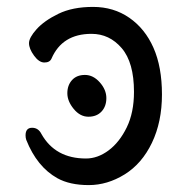

<svg xmlns="http://www.w3.org/2000/svg" viewBox="-20 -512 540 556"><path d="M288 -228Q288 -204 274 -189Q260 -174 236 -174Q212 -174 193.5 -196.5Q175 -219 175 -242Q175 -265 188.5 -280Q202 -295 226 -295Q250 -295 269 -273.5Q288 -252 288 -228ZM237 24Q182 24 146 4Q87 -29 56 -107Q54 -113 54 -120Q54 -142 73 -142Q91 -142 100 -124Q140 -53 229 -53Q263 -53 294.5 -76.5Q326 -100 347 -143Q368 -186 368 -246Q368 -331 332.5 -372.5Q297 -414 245 -414Q160 -414 129 -342Q124 -331 108.5 -331Q93 -331 78.5 -351Q64 -371 64 -387Q64 -403 86 -427.5Q108 -452 149 -472Q190 -492 249.5 -492Q309 -492 354.5 -460.5Q400 -429 424.5 -373.5Q449 -318 449 -238.5Q449 -159 420 -98.5Q391 -38 341 -7Q291 24 237 24Z"/></svg>

Font: Moon Stars Kai HW
Style: Bold
Weight: 700
Designer: GuiWonder
Version: Version 1.101